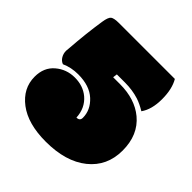

<svg xmlns="http://www.w3.org/2000/svg" viewBox="-174 -770 912 912"><g transform="rotate(45 282.5 -313.5)"><path d="M64 -309.1Q103 -326.7 149.4 -326.7Q226.1 -326.7 268.6 -287.4Q311 -248 311 -196.3Q311 -175.3 288.6 -175.3Q285.6 -236.3 242.7 -272.9Q204.6 -304.7 148.9 -304.7Q93.3 -304.7 52 -269.5Q10.7 -234.4 10.7 -172.4Q10.7 -94.2 78.6 -42.7Q146.5 8.8 266.1 8.8Q400.4 8.8 477.5 -53.2Q554.7 -115.2 554.7 -219.7Q554.7 -324.2 485.8 -381.8Q422.9 -434.1 321.8 -434.1H276.4L279.3 -456.1H334Q383.8 -456.1 427.2 -442.4Q455.1 -433.1 485.4 -414.6Q514.6 -455.6 514.6 -524.4Q514.6 -593.3 489.3 -635.7H115.2Q81.1 -635.7 69.8 -627.2Q58.6 -618.7 53.2 -583.5Q38.6 -488.3 31.2 -385.7Q29.3 -367.7 29.3 -364.7Q29.3 -346.2 38.6 -330.6Q47.9 -314.9 64 -309.1Z"/></g></svg>

Font: Friends & Family
Style: Regular
Weight: 400
Designer: Sarang Kulkarni, Maithili Shingre, Noopur Datye
Foundry: Ek Type
Version: Version 1.000;hotconv 1.0.117;makeotfexe 2.5.65602